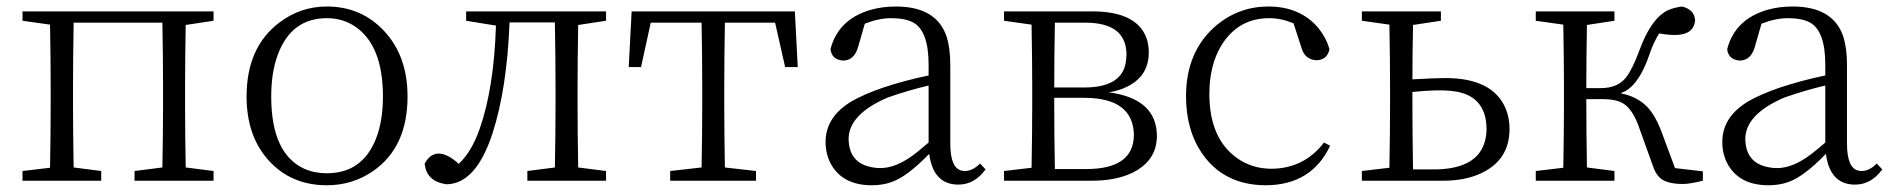

<svg xmlns="http://www.w3.org/2000/svg" viewBox="-20 -545 5709 579"><path d="M624 -482.4 540 -469.7Q538.1 -360.4 538.1 -284.2V-226.6Q538.1 -149.4 540 -40L624 -29.3V0H385.7V-29.3L469.7 -40Q471.7 -149.4 471.7 -226.6V-284.2Q471.7 -367.2 469.7 -476.6H202.1Q200.2 -367.2 200.2 -284.2V-226.6Q200.2 -149.4 202.1 -40L285.2 -29.3V0H47.9V-29.3L130.9 -39.1Q132.8 -150.4 132.8 -226.6V-284.2Q132.8 -361.3 130.9 -470.7L47.9 -482.4V-510.7H624Z M965.8 13.7Q856.4 13.7 788.1 -63.5Q723.6 -136.7 723.6 -253.9Q723.6 -403.3 823.2 -477.5Q886.7 -525.4 965.8 -525.4Q1070.3 -525.4 1139.6 -450.2Q1209 -375 1209 -253.9Q1209 -101.6 1105.5 -29.3Q1043 13.7 965.8 13.7ZM965.8 -22.5Q1073.2 -22.5 1114.3 -127.9Q1134.8 -181.6 1134.8 -253.9Q1134.8 -409.2 1049.8 -465.8Q1012.7 -490.2 965.8 -490.2Q859.4 -490.2 818.4 -381.8Q797.9 -328.1 797.9 -253.9Q797.9 -82 897.5 -36.1Q928.7 -22.5 965.8 -22.5Z M1807.6 -482.4 1723.6 -469.7Q1721.7 -360.4 1721.7 -284.2V-226.6Q1721.7 -149.4 1723.6 -40L1807.6 -29.3V0H1570.3V-29.3L1653.3 -40Q1655.3 -149.4 1655.3 -226.6V-284.2Q1655.3 -368.2 1653.3 -477.5H1516.6Q1508.8 -276.4 1464.8 -141.6Q1415 9.8 1326.2 10.7Q1265.6 2 1260.7 -51.8Q1276.4 -81.1 1302.7 -82Q1331.1 -81.1 1363.3 -50.8Q1402.3 -86.9 1426.8 -157.2Q1469.7 -280.3 1475.6 -467.8L1385.7 -482.4V-510.7H1807.6Z M2317.4 -476.6H2166Q2164.1 -367.2 2164.1 -284.2V-226.6Q2164.1 -149.4 2166 -40L2259.8 -29.3V0H2001V-29.3L2095.7 -40Q2097.7 -149.4 2097.7 -226.6V-284.2Q2097.7 -367.2 2095.7 -476.6H1942.4L1913.1 -342.8H1876L1884.8 -510.7H2377L2385.7 -342.8H2347.7Z M2780.3 -115.2V-287.1Q2721.7 -273.4 2657.2 -251Q2541 -201.2 2539.1 -127.9Q2539.1 -54.7 2607.4 -41Q2620.1 -38.1 2634.8 -38.1Q2683.6 -38.1 2740.2 -82Q2757.8 -95.7 2780.3 -115.2ZM2935.5 -51.8 2952.1 -34.2Q2918.9 11.7 2870.1 11.7Q2801.8 11.7 2785.2 -63.5Q2783.2 -72.3 2782.2 -81.1Q2714.8 -11.7 2668.9 3.9Q2641.6 13.7 2609.4 13.7Q2524.4 13.7 2488.3 -45.9Q2469.7 -77.1 2469.7 -117.2Q2469.7 -192.4 2547.9 -239.3Q2585 -260.7 2641.6 -280.3Q2709 -302.7 2780.3 -317.4V-349.6Q2780.3 -452.1 2733.4 -477.5Q2709 -490.2 2667 -490.2Q2630.9 -490.2 2587.9 -473.6L2567.4 -402.3Q2555.7 -363.3 2523.4 -362.3Q2488.3 -364.3 2484.4 -396.5Q2507.8 -487.3 2606.4 -515.6Q2641.6 -525.4 2681.6 -525.4Q2804.7 -525.4 2835 -433.6Q2845.7 -398.4 2845.7 -349.6V-112.3Q2845.7 -37.1 2880.9 -30.3Q2885.7 -29.3 2891.6 -29.3Q2914.1 -30.3 2935.5 -51.8Z M3161.1 -35.2H3257.8Q3398.4 -36.1 3399.4 -137.7Q3397.5 -249 3252 -250H3159.2V-226.6Q3159.2 -144.5 3161.1 -35.2ZM3255.9 -476.6H3161.1Q3159.2 -373 3159.2 -281.2H3250Q3358.4 -281.2 3374 -351.6Q3377 -366.2 3377 -382.8Q3375 -475.6 3255.9 -476.6ZM3007.8 -510.7H3273.4Q3413.1 -510.7 3439.5 -423.8Q3444.3 -406.2 3444.3 -386.7Q3444.3 -305.7 3359.4 -275.4Q3342.8 -269.5 3324.2 -266.6Q3467.8 -247.1 3468.8 -135.7Q3468.8 -59.6 3393.6 -23.4Q3344.7 0 3271.5 0H3007.8V-29.3L3090.8 -39.1Q3092.8 -150.4 3092.8 -226.6V-284.2Q3092.8 -361.3 3090.8 -470.7L3007.8 -482.4Z M3972.7 -115.2 3991.2 -105.5Q3935.5 12.7 3797.9 13.7Q3670.9 13.7 3604.5 -83Q3556.6 -153.3 3556.6 -254.9Q3556.6 -391.6 3649.4 -469.7Q3717.8 -525.4 3804.7 -525.4Q3901.4 -525.4 3956.1 -460Q3979.5 -430.7 3989.3 -396.5Q3982.4 -364.3 3950.2 -363.3Q3914.1 -365.2 3904.3 -402.3L3880.9 -474.6Q3843.8 -490.2 3807.6 -490.2Q3712.9 -490.2 3662.1 -406.2Q3627 -346.7 3627 -261.7Q3627 -128.9 3709 -69.3Q3754.9 -36.1 3814.5 -36.1Q3913.1 -37.1 3972.7 -115.2Z M4241.2 -34.2H4315.4Q4460 -39.1 4462.9 -154.3Q4462.9 -249 4377.9 -267.6Q4353.5 -272.5 4323.2 -272.5Q4287.1 -272.5 4239.3 -267.6V-226.6Q4239.3 -143.6 4241.2 -34.2ZM4325.2 -482.4 4241.2 -469.7Q4239.3 -374 4239.3 -305.7Q4307.6 -309.6 4338.9 -309.6Q4481.4 -309.6 4520.5 -217.8Q4532.2 -189.5 4532.2 -156.2Q4532.2 -63.5 4448.2 -23.4Q4400.4 0 4331.1 0H4086.9V-29.3L4169.9 -39.1Q4171.9 -150.4 4171.9 -226.6V-284.2Q4171.9 -361.3 4169.9 -470.7L4086.9 -482.4V-510.7H4325.2Z M5031.2 -38.1 5115.2 -28.3V0Q5076.2 9.8 5054.7 9.8Q4998 9.8 4979.5 -15.6Q4970.7 -26.4 4964.8 -43.9L4919.9 -168.9Q4898.4 -225.6 4864.3 -238.3Q4844.7 -246.1 4811.5 -246.1H4763.7Q4763.7 -149.4 4765.6 -40L4848.6 -29.3V0H4611.3V-29.3L4694.3 -39.1Q4696.3 -150.4 4696.3 -226.6V-284.2Q4696.3 -361.3 4694.3 -470.7L4611.3 -482.4V-510.7H4848.6V-482.4L4765.6 -469.7Q4763.7 -362.3 4763.7 -279.3H4807.6Q4857.4 -279.3 4882.8 -310.5Q4902.3 -335 4922.9 -390.6Q4958 -488.3 5008.8 -513.7Q5028.3 -522.5 5052.7 -525.4Q5090.8 -515.6 5091.8 -482.4Q5086.9 -440.4 5033.2 -439.5Q5008.8 -439.5 4983.4 -444.3Q4964.8 -414.1 4953.1 -377.9Q4923.8 -293.9 4881.8 -270.5Q4874 -266.6 4867.2 -263.7Q4934.6 -251 4966.8 -197.3Q4979.5 -176.8 4990.2 -148.4Z M5484.4 -115.2V-287.1Q5425.8 -273.4 5361.3 -251Q5245.1 -201.2 5243.2 -127.9Q5243.2 -54.7 5311.5 -41Q5324.2 -38.1 5338.9 -38.1Q5387.7 -38.1 5444.3 -82Q5461.9 -95.7 5484.4 -115.2ZM5639.6 -51.8 5656.2 -34.2Q5623 11.7 5574.2 11.7Q5505.9 11.7 5489.3 -63.5Q5487.3 -72.3 5486.3 -81.1Q5418.9 -11.7 5373 3.9Q5345.7 13.7 5313.5 13.7Q5228.5 13.7 5192.4 -45.9Q5173.8 -77.1 5173.8 -117.2Q5173.8 -192.4 5252 -239.3Q5289.1 -260.7 5345.7 -280.3Q5413.1 -302.7 5484.4 -317.4V-349.6Q5484.4 -452.1 5437.5 -477.5Q5413.1 -490.2 5371.1 -490.2Q5335 -490.2 5292 -473.6L5271.5 -402.3Q5259.8 -363.3 5227.5 -362.3Q5192.4 -364.3 5188.5 -396.5Q5211.9 -487.3 5310.5 -515.6Q5345.7 -525.4 5385.7 -525.4Q5508.8 -525.4 5539.1 -433.6Q5549.8 -398.4 5549.8 -349.6V-112.3Q5549.8 -37.1 5585 -30.3Q5589.8 -29.3 5595.7 -29.3Q5618.2 -30.3 5639.6 -51.8Z"/></svg>

Font: GenYoMin JP Light
Style: Regular
Weight: 300
Version: Version 1.001;PS 1;hotconv 16.6.51;makeotf.lib2.5.65220 DEVE